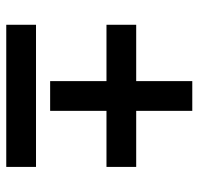

<svg xmlns="http://www.w3.org/2000/svg" viewBox="-30 -638 631 610"><g transform="rotate(90 285.0 -333.5)"><path d="M238.2 -356.8H59.2V-451.2H238.2V-629.4H332.7V-451.2H510.8V-356.8H332.7V-177.8H238.2ZM59.2 -132.9H510.8V-38.4H59.2Z"/></g></svg>

Font: Tap Sans
Style: Regular
Weight: 400
Designer: Tap Payments
Foundry: Tap Payments
Version: Version 1.001;Glyphs 3.1.2 (3151)